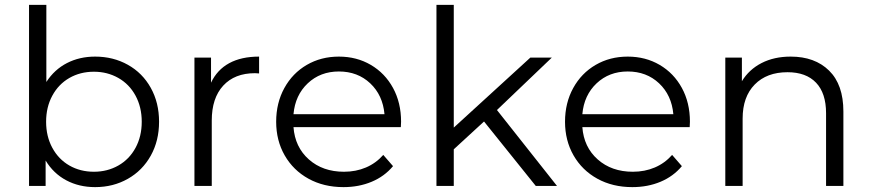

<svg xmlns="http://www.w3.org/2000/svg" viewBox="-20 -762 3571 787"><path d="M632 -263Q632 -185 598 -124Q564 -63 504 -29Q444 5 370 5Q304 5 251.5 -23Q199 -51 167 -104V0H99V-742H170V-426Q203 -477 254.5 -503.5Q306 -530 370 -530Q444 -530 504 -496.5Q564 -463 598 -402Q632 -341 632 -263ZM561 -263Q561 -323 535.5 -370Q510 -417 465 -442.5Q420 -468 365 -468Q309 -468 264.5 -442.5Q220 -417 194.5 -370Q169 -323 169 -263Q169 -203 194.5 -156Q220 -109 264.5 -83.5Q309 -58 365 -58Q420 -58 465 -83.5Q510 -109 535.5 -156Q561 -203 561 -263Z M1042 -530V-461L1025 -462Q942 -462 895 -411Q848 -360 848 -268V0H777V-526H845V-423Q870 -476 919.5 -503Q969 -530 1042 -530Z M1623 -241H1183Q1189 -159 1246 -108.5Q1303 -58 1390 -58Q1439 -58 1480 -75.5Q1521 -93 1551 -127L1591 -81Q1556 -39 1503.5 -17Q1451 5 1388 5Q1307 5 1244.5 -29.5Q1182 -64 1147 -125Q1112 -186 1112 -263Q1112 -340 1145.5 -401Q1179 -462 1237.5 -496Q1296 -530 1369 -530Q1442 -530 1500 -496Q1558 -462 1591 -401.5Q1624 -341 1624 -263ZM1183 -294H1556Q1549 -372 1497.5 -420.5Q1446 -469 1369 -469Q1293 -469 1241.5 -420.5Q1190 -372 1183 -294Z M1964 -264 1840 -150V0H1769V-742H1840V-239L2154 -526H2242L2017 -311L2263 0H2176Z M2807 -241H2367Q2373 -159 2430 -108.5Q2487 -58 2574 -58Q2623 -58 2664 -75.5Q2705 -93 2735 -127L2775 -81Q2740 -39 2687.5 -17Q2635 5 2572 5Q2491 5 2428.5 -29.5Q2366 -64 2331 -125Q2296 -186 2296 -263Q2296 -340 2329.5 -401Q2363 -462 2421.5 -496Q2480 -530 2553 -530Q2626 -530 2684 -496Q2742 -462 2775 -401.5Q2808 -341 2808 -263ZM2367 -294H2740Q2733 -372 2681.5 -420.5Q2630 -469 2553 -469Q2477 -469 2425.5 -420.5Q2374 -372 2367 -294Z M3437 -305V0H3366V-298Q3366 -380 3325 -423Q3284 -466 3208 -466Q3123 -466 3073.5 -415.5Q3024 -365 3024 -276V0H2953V-526H3021V-429Q3050 -477 3101.5 -503.5Q3153 -530 3221 -530Q3320 -530 3378.5 -472.5Q3437 -415 3437 -305Z"/></svg>

Font: Idrija
Style: Regular
Weight: 400
Designer: Julieta Ulanovsky
Foundry: Julieta Ulanovsky
Version: Version 7.200